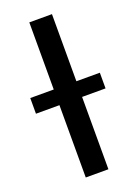

<svg xmlns="http://www.w3.org/2000/svg" viewBox="-179 -786 606 846"><g transform="rotate(-20 124.0 -363.5)"><path d="M177.6 -727.3H71.4V-412.6H-38.7V-339.1H71.4V0H177.6V-339.1H287.6V-412.6H177.6Z"/></g></svg>

Font: Margiela Sans Medium
Style: Regular
Weight: 500
Designer: Stefan Endress, Andreas Faust
Version: Version 1.100;FEAKit 1.0